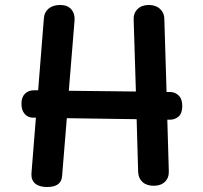

<svg xmlns="http://www.w3.org/2000/svg" viewBox="-20 -743 814 770"><path d="M711 -318Q711 -289 696.5 -276Q682 -263 662 -263H651L657 -57Q658 -30 641.5 -14Q625 2 597 2Q568 2 551.5 -13Q535 -28 534 -54L528 -265L248 -269L229 -37Q226 7 169 7Q138 7 121.5 -6.5Q105 -20 106 -46L124 -271H114Q92 -271 79 -286Q66 -301 66 -327Q66 -353 80 -367Q94 -381 117 -381H133L156 -670Q158 -695 175.5 -709Q193 -723 221 -723Q251 -723 266 -705.5Q281 -688 279 -661L256 -379L525 -376L516 -665Q515 -690 531.5 -706.5Q548 -723 577 -723Q605 -723 622 -707Q639 -691 639 -668L648 -374H663Q682 -374 696.5 -360Q711 -346 711 -318Z"/></svg>

Font: Mali SemiBold
Style: Regular
Weight: 600
Designer: Kitiyaporn Chalermlarp | Katatrad Aksorn Co.,Ltd.
Foundry: Cadson Demak Co.,Ltd.
Version: Version 1.000; ttfautohint (v1.6)